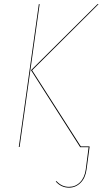

<svg xmlns="http://www.w3.org/2000/svg" viewBox="-20 -700 489 913"><path d="M164.6 -680.2H168.5L73.2 -1H69.3ZM132.8 -365.7 364.3 -3.9H405.8V0L391.6 106Q386.2 146.5 363 169.4Q339.8 192.4 308.1 192.4Q271 192.4 245.1 163.1L248.5 161.1Q273.4 188.5 308.1 188.5Q338.9 188.5 360.6 166.7Q382.3 145 387.7 106L401.4 0H361.3L127.4 -366.2L443.4 -680.2H448.7Z"/></svg>

Font: Fira Sans Compressed Four
Style: Italic
Weight: 100
Width: 3
Italic angle: -8°
Designer: Carrois Corporate & Edenspiekermann AG
Foundry: Carrois Corporate GbR & Edenspiekermann AG
Version: Version 4.203;PS 004.203;hotconv 1.0.88;makeotf.lib2.5.64775